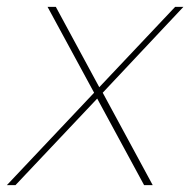

<svg xmlns="http://www.w3.org/2000/svg" viewBox="-41 -537 552 557"><path d="M121 -517 247 -284 467 -517H491L257 -268L402 0H377L241 -251L4 0H-21L232 -268L97 -517Z"/></svg>

Font: Gontserrat Thin
Style: Italic
Weight: 250
Italic angle: -11.3°
Designer: Julieta Ulanovsky
Foundry: Julieta Ulanovsky
Version: Version 6.001